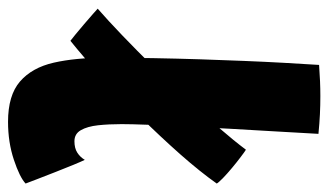

<svg xmlns="http://www.w3.org/2000/svg" viewBox="-268 -576 778 454"><g transform="rotate(90 121.0 -349.0)"><path d="M248 -541.5Q253 -538.5 265.2 -529.2Q277.5 -520 291.2 -508.5Q305 -497 315.5 -486.8Q326 -476.5 328 -472.5Q300.5 -433.5 258.8 -386.2Q217 -339 169.2 -290.5Q121.5 -242 74.8 -199.2Q28 -156.5 -9.5 -126.5Q-13 -129 -24.2 -138.2Q-35.5 -147.5 -49 -159Q-62.5 -170.5 -73 -179.8Q-83.5 -189 -85.5 -191Q-58 -215 -22.5 -249Q13 -283 51.5 -322.2Q90 -361.5 127.5 -401.5Q165 -441.5 196.2 -477.8Q227.5 -514 248 -541.5ZM328 -20.5Q313 -6.5 271.8 7.2Q230.5 21 182 21Q119.5 21 86.8 -7.2Q54 -35.5 42.2 -87Q30.5 -138.5 30.5 -208.5Q30.5 -266.5 31.5 -322.8Q32.5 -379 34.2 -432.5Q36 -486 38 -535.8Q40 -585.5 42.5 -630.5Q45 -675.5 47.5 -714.5Q87.5 -717.5 121 -717.5Q142.5 -717.5 163.8 -716.5Q185 -715.5 210.5 -713Q208 -666.5 204.8 -612.8Q201.5 -559 198.5 -504.2Q195.5 -449.5 193 -399.2Q190.5 -349 189 -309.5Q187.5 -270 187.5 -247.5Q187.5 -217.5 190.2 -192Q193 -166.5 201.8 -151.2Q210.5 -136 228 -136Q244.5 -136 255 -142.8Q265.5 -149.5 272 -160.5Q275.5 -153.5 283.8 -133.5Q292 -113.5 301.5 -89.2Q311 -65 318.5 -45.5Q326 -26 328 -20.5Z"/></g></svg>

Font: Grandstander Thin ExtraBold
Style: Regular
Weight: 800
Version: Version 1.200